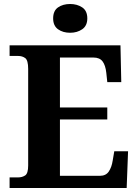

<svg xmlns="http://www.w3.org/2000/svg" viewBox="-20 -941 693 961"><path d="M28 0V-53H70Q91 -53 106 -63Q121 -73 121 -113V-596Q121 -639 106.5 -650Q92 -661 70 -661H28V-714H583L587 -530H517L512 -577Q508 -614 493.5 -633.5Q479 -653 448 -653H280V-403H517V-343H280V-61H480Q510 -61 524.5 -82.5Q539 -104 544 -137L552 -184H621L614 0ZM331 -777Q295 -777 270.5 -794.5Q246 -812 246 -849Q246 -887 270.5 -904Q295 -921 331 -921Q366 -921 391.5 -904Q417 -887 417 -849Q417 -812 391.5 -794.5Q366 -777 331 -777Z"/></svg>

Font: Noto Serif Toto
Style: Bold
Weight: 700
Designer: Monotype Design Team
Foundry: Monotype Imaging Inc.
Version: Version 2.001; ttfautohint (v1.8.4.7-5d5b)